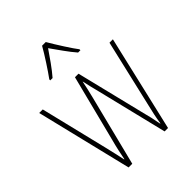

<svg xmlns="http://www.w3.org/2000/svg" viewBox="-215 -879 995 995"><g transform="rotate(-45 282.0 -381.5)"><path d="M296 -763H269C245 -720 197 -647 172 -613V-606H189C219 -640 257 -695 282 -732C310 -693 345 -641 376 -606H393V-613C373 -638 322 -718 296 -763ZM309 -389 404 0H429L552 -527H527L440 -153C430 -110 426 -95 418 -45H416C410 -79 402 -116 391 -156L300 -527H274L181 -161C169 -117 160 -73 155 -46H153C146 -80 139 -111 128 -157L38 -527H12L140 0H167L265 -389C273 -421 280 -451 286 -482H287C294 -451 300 -422 309 -389Z"/></g></svg>

Font: Noto Sans Condensed Thin
Style: Regular
Weight: 100
Width: 3
Designer: Monotype Design Team
Foundry: Monotype Imaging Inc.
Version: Version 2.013